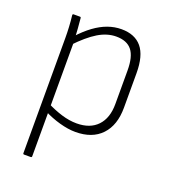

<svg xmlns="http://www.w3.org/2000/svg" viewBox="-126 -585 758 861"><g transform="rotate(20 252.5 -154.0)"><path d="M269 11Q234 11 193 -0.5Q152 -12 115 -31L114 -69Q151 -50 188.5 -38.5Q226 -27 261 -27Q325 -27 360 -64Q395 -101 395 -168V-328Q395 -394 371 -424Q347 -454 296 -454Q253 -454 210 -428Q167 -402 115 -347L114 -388Q147 -424 178.5 -447Q210 -470 242 -481.5Q274 -493 307 -493Q371 -493 404 -453.5Q437 -414 437 -330V-166Q437 -82 393 -35.5Q349 11 269 11ZM88 185Q83 185 83 180V-370Q83 -395 81.5 -422.5Q80 -450 77 -475Q76 -482 82 -482H112Q117 -482 117 -476Q119 -454 121 -429.5Q123 -405 123 -387L125 -367V180Q125 185 119 185Z"/></g></svg>

Font: Sofia Sans Semi Condensed ExtraLight
Style: Regular
Weight: 250
Version: Version 4.100